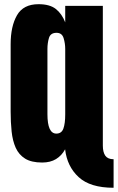

<svg xmlns="http://www.w3.org/2000/svg" viewBox="-20 -760 557 907"><path d="M516.6 127Q406.2 127 351.6 76.7Q296.9 26.4 287.6 -54.7Q271.5 -24.9 244.6 -8.5Q217.8 7.8 179.2 7.8Q128.4 7.8 98.6 -10.7Q68.8 -29.3 54.2 -62Q39.6 -94.7 34.9 -138.7Q30.3 -182.6 30.3 -232.9V-551.3Q30.3 -635.7 60.3 -688Q90.3 -740.2 162.1 -740.2Q215.3 -740.2 243.9 -717.5Q272.5 -694.8 288.1 -654.3V-732.4H465.8V-72.3Q465.8 -41 477.5 -24.4Q489.3 -7.8 516.6 -7.8ZM246.1 -128.9Q271 -128.9 279.5 -152.8Q288.1 -176.8 288.1 -219.7V-528.8Q288.1 -554.7 280.5 -579.8Q272.9 -605 247.1 -605Q218.8 -605 211.4 -581.1Q204.1 -557.1 204.1 -528.8V-220.7Q204.1 -128.9 246.1 -128.9Z"/></svg>

Font: webenart
Style: Regular
Weight: 400
Designer: Vernon Adams
Foundry: Vernon Adams
Version: Version 2.116; ttfautohint (v1.8.3)